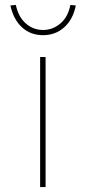

<svg xmlns="http://www.w3.org/2000/svg" viewBox="-20 -755 348 775"><path d="M142 0V-525H164V0ZM154 -613Q103 -613 68.5 -645Q34 -677 22 -733L44 -735Q54 -687 84 -660.5Q114 -634 154 -634Q193 -634 224 -660.5Q255 -687 264 -735L286 -733Q275 -677 239.5 -645Q204 -613 154 -613Z"/></svg>

Font: Lexend Giga Thin
Style: Regular
Weight: 250
Version: Version 1.007